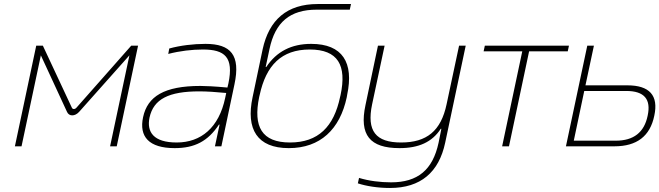

<svg xmlns="http://www.w3.org/2000/svg" viewBox="-20 -727 3276 954"><path d="M160 -500 54 0H87L183 -452L313 -171C323 -148 352 -148 373 -171L623 -452L527 0H560L666 -500H632L360 -192C352 -183 341 -183 337 -192L193 -500Z M1001 -509C941 -509 875 -501 821 -486L816 -459C874 -474 934 -481 988 -481C1097 -481 1142 -443 1115 -313L1110 -292C1046 -298 999 -300 976 -300C796 -300 713 -248 691 -145C670 -48 720 9 848 9C947 9 1013 -25 1068 -108H1071L1048 0H1080L1145 -308C1176 -453 1127 -509 1001 -509ZM723 -143C743 -235 819 -273 970 -273C1006 -273 1055 -270 1104 -265L1099 -241C1068 -93 979 -19 858 -19C743 -19 708 -71 723 -143Z M1703 -244 1705 -256C1739 -416 1682 -509 1526 -509C1428 -509 1354 -471 1303 -394H1300L1319 -483C1347 -617 1421 -679 1554 -679H1718L1724 -707H1559C1406 -707 1317 -629 1285 -482L1235 -244C1201 -85 1258 9 1415 9C1571 9 1669 -84 1703 -244ZM1268 -246 1270 -254C1302 -403 1379 -481 1519 -481C1659 -481 1704 -403 1672 -254L1670 -246C1639 -97 1561 -19 1421 -19C1281 -19 1237 -97 1268 -246Z M2192 -18 2294 -500H2261L2199 -209C2171 -76 2100 -19 1973 -19C1847 -19 1801 -76 1829 -209L1891 -500H1858L1796 -205C1764 -56 1818 9 1965 9C2061 9 2127 -21 2170 -87H2173L2159 -17C2130 117 2056 179 1923 179C1870 179 1813 172 1764 157L1758 184C1800 198 1858 207 1918 207C2070 207 2161 129 2192 -18Z M2475 0H2509L2609 -472H2801L2807 -500H2389L2383 -472H2575Z M2792 0H3033C3144 0 3210 -50 3231 -152C3253 -253 3207 -303 3097 -303H2889L2931 -500H2898ZM2831 -28 2883 -275H3092C3181 -275 3216 -234 3198 -152C3181 -69 3128 -28 3040 -28Z"/></svg>

Font: LT Wave Text Thin Italic
Style: Regular
Weight: 100
Designer: Daniel Lyons
Version: Version 2.5 (Glyphs App)